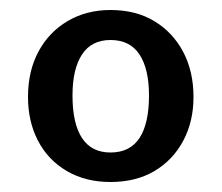

<svg xmlns="http://www.w3.org/2000/svg" viewBox="-20 -772 443 384"><path d="M201 -752Q252 -752 289 -729.5Q326 -707 346.5 -668Q367 -629 367 -578Q367 -529 346.5 -490.5Q326 -452 289 -430Q252 -408 201 -408Q151 -408 113.5 -430Q76 -452 56 -490.5Q36 -529 36 -578Q36 -630 57 -669Q78 -708 115.5 -730Q153 -752 201 -752ZM201 -692Q163 -692 144 -663Q125 -634 125 -581Q125 -525 144 -496Q163 -467 201 -467Q240 -467 259 -496Q278 -525 278 -581Q278 -634 259 -663Q240 -692 201 -692Z"/></svg>

Font: Libre Franklin Thin SemiBold
Style: Regular
Weight: 600
Version: Version 3.000